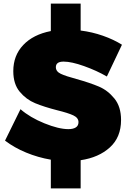

<svg xmlns="http://www.w3.org/2000/svg" viewBox="-20 -884 704 1069"><path d="M406 -444Q481 -423 530.5 -402Q580 -381 617 -335.5Q654 -290 654 -216Q654 -120 592 -63.5Q530 -7 429 8V165H263V5Q192 -7 125.5 -34.5Q59 -62 8 -101L94 -276Q147 -230 227 -197.5Q307 -165 361 -165Q387 -165 402 -174.5Q417 -184 417 -204Q417 -228 388.5 -241.5Q360 -255 299 -270Q225 -289 175.5 -309.5Q126 -330 90 -373Q54 -416 54 -488Q54 -575 109.5 -633.5Q165 -692 263 -711V-864H429V-714Q493 -706 553 -685Q613 -664 659 -635L575 -458Q518 -491 448 -516Q378 -541 334 -541Q291 -541 291 -510Q291 -486 318.5 -473Q346 -460 406 -444Z"/></svg>

Font: Gontserrat Black
Style: Regular
Weight: 900
Designer: Julieta Ulanovsky
Foundry: Julieta Ulanovsky
Version: Version 6.001